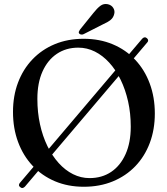

<svg xmlns="http://www.w3.org/2000/svg" viewBox="-20 -909 831 953"><path d="M80.5 20Q74.5 16 74.2 10Q74 4 78.5 -1L685.5 -716.5Q690.5 -722.5 697 -723.5Q703.5 -724.5 709 -719.5Q714.5 -715 715.2 -709.5Q716 -704 711.5 -699L104 17Q98.5 23 92.2 24Q86 25 80.5 20ZM395 -716.5Q474.5 -716.5 539.5 -689.2Q604.5 -662 651.2 -612.2Q698 -562.5 723.2 -494.5Q748.5 -426.5 748.5 -345.5Q748.5 -266 723.5 -199.5Q698.5 -133 651.8 -84.2Q605 -35.5 540.2 -8.8Q475.5 18 396 18Q317.5 18 253 -9.2Q188.5 -36.5 141.8 -86.2Q95 -136 69.8 -204Q44.5 -272 44.5 -353.5Q44.5 -433 69.5 -499.2Q94.5 -565.5 141 -614.2Q187.5 -663 252 -689.8Q316.5 -716.5 395 -716.5ZM629 -280.5Q629 -346.5 615.8 -405.5Q602.5 -464.5 578.8 -513.2Q555 -562 522.5 -597.8Q490 -633.5 451 -653Q412 -672.5 368.5 -672.5Q308 -672.5 262.2 -641.8Q216.5 -611 191 -554.2Q165.5 -497.5 165.5 -418Q165.5 -351.5 178.5 -292.2Q191.5 -233 215.2 -184.2Q239 -135.5 271.2 -99.8Q303.5 -64 342.5 -44.5Q381.5 -25 424.5 -25Q486 -25 531.8 -55.8Q577.5 -86.5 603.2 -143.8Q629 -201 629 -280.5ZM443.5 -844.5Q461.5 -867.5 478 -880Q494.5 -892.5 515.5 -888Q534 -883.5 542.5 -869.2Q551 -855 547 -840Q543 -821.5 528.8 -810Q514.5 -798.5 491.5 -788.5L395 -739.5Q390 -737 383.8 -737.5Q377.5 -738 373.5 -742Q369.5 -746.5 371.5 -751.8Q373.5 -757 377 -762Z"/></svg>

Font: Fraunces 12pt
Style: Regular
Weight: 400
Version: Version 1.000;[b76b70a41]